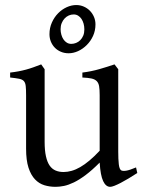

<svg xmlns="http://www.w3.org/2000/svg" viewBox="-20 -723 570 758"><path d="M522 -40Q503.9 -28.3 487.3 -18.3Q470.7 -8.3 456.5 -1Q442.4 6.3 431.6 10.5Q420.9 14.6 415 14.6Q397.9 14.6 387.2 -8.1Q376.5 -30.8 373.5 -81.1Q343.3 -50.8 318.1 -32Q293 -13.2 271.7 -2.9Q250.5 7.3 232.7 11Q214.8 14.6 199.2 14.6Q176.3 14.6 155.3 8.3Q134.3 2 118.2 -14.9Q102.1 -31.7 92.5 -61Q83 -90.3 83 -136.2V-347.2Q83 -370.6 81.5 -383.5Q80.1 -396.5 74 -403.1Q67.9 -409.7 55.2 -412.1Q42.5 -414.6 20 -417V-436.5Q37.6 -438.5 53 -441.4Q68.4 -444.3 82.8 -448.2Q97.2 -452.1 111.8 -457.3Q126.5 -462.4 142.6 -468.8L156.2 -449.7V-163.1Q156.2 -128.9 161.4 -106Q166.5 -83 176 -69.3Q185.5 -55.7 199.5 -49.8Q213.4 -43.9 231 -43.9Q246.6 -43.9 262.9 -48.6Q279.3 -53.2 296.6 -63.2Q314 -73.2 333 -89.1Q352.1 -105 373.5 -127.9V-347.2Q373.5 -369.1 371.3 -382.3Q369.1 -395.5 361.8 -402.8Q354.5 -410.2 341.1 -413.1Q327.6 -416 305.2 -417V-436.5Q340.3 -440.9 372.6 -450.2Q404.8 -459.5 432.1 -468.8L446.8 -449.7V-124Q446.8 -93.8 449 -74.7Q451.2 -55.7 458 -50.8Q463.9 -46.9 478 -49.1Q492.2 -51.3 517.1 -62ZM313 -606.9Q313 -618.7 310.1 -629.4Q307.1 -640.1 301.8 -648.2Q296.4 -656.2 288.6 -661.1Q280.8 -666 271 -666Q260.7 -666 251.5 -661.9Q242.2 -657.7 235.1 -650.1Q228 -642.6 223.6 -631.8Q219.2 -621.1 219.2 -607.9Q219.2 -596.7 222.2 -586.2Q225.1 -575.7 230.5 -567.6Q235.8 -559.6 243.7 -554.7Q251.5 -549.8 261.2 -549.8Q271 -549.8 280.3 -553.5Q289.6 -557.1 296.9 -564.5Q304.2 -571.8 308.6 -582.3Q313 -592.8 313 -606.9ZM356.9 -627Q356.9 -602.1 347.4 -581.3Q337.9 -560.5 322.5 -545.2Q307.1 -529.8 288.3 -521.2Q269.5 -512.7 251 -512.7Q234.4 -512.7 220.5 -518.6Q206.5 -524.4 196.5 -534.7Q186.5 -544.9 180.9 -558.6Q175.3 -572.3 175.3 -587.9Q175.3 -612.8 184.8 -634Q194.3 -655.3 209.5 -670.7Q224.6 -686 243.4 -694.6Q262.2 -703.1 281.2 -703.1Q296.9 -703.1 310.8 -697Q324.7 -690.9 335 -680.4Q345.2 -669.9 351.1 -656Q356.9 -642.1 356.9 -627Z"/></svg>

Font: Gentium Plus Eur
Style: Regular
Weight: 400
Designer: J. Victor Gaultney, Annie Olsen, Iska Routamaa, Becca Hirsbrunner
Foundry: SIL International
Version: Version 5.000